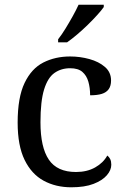

<svg xmlns="http://www.w3.org/2000/svg" viewBox="-20 -786 532 816"><path d="M283 10Q217 10 165.5 -18Q114 -46 84.5 -106.5Q55 -167 55 -265Q55 -372 84.5 -433.5Q114 -495 164.5 -520.5Q215 -546 278 -546Q320 -546 360 -535Q400 -524 426 -501.5Q452 -479 452 -444Q452 -421 442 -407Q432 -393 412.5 -387Q393 -381 363 -381Q363 -413 355.5 -439Q348 -465 330 -480.5Q312 -496 278 -496Q240 -496 211.5 -476Q183 -456 167.5 -406Q152 -356 152 -266Q152 -160 187.5 -107.5Q223 -55 303 -55Q350 -55 384.5 -74.5Q419 -94 436 -125Q444 -119 448.5 -109.5Q453 -100 453 -86Q453 -63 434 -41Q415 -19 377.5 -4.5Q340 10 283 10ZM227 -619Q242 -638 258 -664Q274 -690 289 -717Q304 -744 314 -766H421V-756Q412 -743 394 -723Q376 -703 353.5 -681Q331 -659 308 -639.5Q285 -620 265 -606H227Z"/></svg>

Font: Noto Serif Khojki
Style: Regular
Weight: 400
Designer: Juan Bruce
Version: Version 2.002